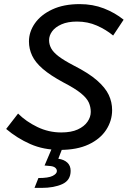

<svg xmlns="http://www.w3.org/2000/svg" viewBox="-20 -720 641 935"><path d="M10 -92 68 -167Q107 -128 162 -101.5Q217 -75 278 -75Q327 -75 358.5 -89.5Q390 -104 406 -127Q422 -150 422 -175Q422 -199 412.5 -220.5Q403 -242 374.5 -265.5Q346 -289 288 -319Q225 -353 188.5 -384.5Q152 -416 136.5 -449Q121 -482 121 -518Q121 -565 150 -606.5Q179 -648 234.5 -674Q290 -700 368 -700Q432 -700 486 -679Q540 -658 582 -624L531 -547Q496 -576 451.5 -595.5Q407 -615 355 -615Q310 -615 279.5 -601.5Q249 -588 234 -567.5Q219 -547 219 -524Q219 -504 229 -485Q239 -466 265 -446Q291 -426 339 -401Q412 -364 452.5 -328.5Q493 -293 509.5 -258Q526 -223 526 -184Q526 -132 497 -87.5Q468 -43 411.5 -16.5Q355 10 272 10Q192 10 127.5 -18.5Q63 -47 10 -92ZM148 195 167 147Q216 147 236.5 136.5Q257 126 257 113Q257 103 248 96Q239 89 219 88L197 86L240 -15L288 -9L264 53Q292 57 308 72Q324 87 324 112Q324 158 283.5 176.5Q243 195 182 195Z"/></svg>

Font: Radio Canada
Style: Italic
Weight: 400
Italic angle: -12°
Designer: Charles Daoud, Etienne Aubert Bonn, Alexandre Saumier Demers, Jacques Le Bailly
Foundry: Radio-Canada
Version: Version 2.104;gftools[0.9.28.dev5+ged2979d]